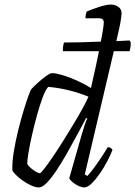

<svg xmlns="http://www.w3.org/2000/svg" viewBox="-20 -820 592 840"><path d="M150 0Q135 0 115.5 -9Q96 -18 78 -31Q60 -44 48 -56.5Q36 -69 34 -75Q33 -112 40.5 -157.5Q48 -203 59.5 -249.5Q71 -296 83 -335.5Q95 -375 104.5 -401Q114 -427 118 -431Q126 -440 144 -456.5Q162 -473 180.5 -486.5Q199 -500 208 -500Q224 -500 253 -491.5Q282 -483 315.5 -468Q349 -453 378 -435Q380 -446 386 -471Q392 -496 399 -529Q406 -562 413 -596H255Q255 -614 257 -622.5Q259 -631 260 -634Q292 -634 335.5 -635Q379 -636 421 -638Q427 -667 430.5 -690Q434 -713 434 -722Q434 -740 414 -740H354Q354 -758 360 -770Q386 -781 416 -790.5Q446 -800 465 -800Q482 -800 497 -790.5Q512 -781 512 -761Q512 -758 509.5 -738.5Q507 -719 501 -693L489 -640Q534 -642 547 -643L552 -634Q552 -621 550.5 -611.5Q549 -602 547 -596H478L351 -57L362 -50Q373 -61 390 -84Q407 -107 424 -132.5Q441 -158 451 -176Q460 -176 465.5 -172Q471 -168 472 -164Q464 -143 449.5 -115Q435 -87 417 -61Q399 -35 381 -17.5Q363 0 349 0Q337 0 322.5 -7Q308 -14 297 -23.5Q286 -33 283 -40L338 -233Q345 -256 351.5 -276Q358 -296 362 -301L357 -304Q339 -270 317 -229Q295 -188 272 -147.5Q249 -107 226.5 -73.5Q204 -40 184.5 -20Q165 0 150 0ZM154 -62Q158 -62 173 -81Q188 -100 209.5 -131.5Q231 -163 254.5 -200.5Q278 -238 301 -276Q324 -314 341.5 -346Q359 -378 367 -397Q329 -413 283 -424.5Q237 -436 191 -440Q179 -427 166.5 -393.5Q154 -360 142 -316.5Q130 -273 120 -229Q110 -185 104.5 -151Q99 -117 99 -103Q104 -94 115 -84.5Q126 -75 137.5 -68.5Q149 -62 154 -62Z"/></svg>

Font: Texturina Thin
Style: Italic
Weight: 100
Italic angle: -11°
Designer: Guillermo Torres Carreño
Foundry: Omnibus-Type
Version: Version 1.002; ttfautohint (v1.8.3)